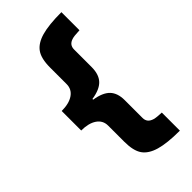

<svg xmlns="http://www.w3.org/2000/svg" viewBox="-259 -776 953 953"><g transform="rotate(-45 218.0 -299.0)"><path d="M45 -230.5V-367.5Q97.1 -367.5 126.9 -388Q156.7 -408.5 156.7 -444.9V-560.7Q156.7 -623.9 179 -655.2Q201.2 -686.6 251.5 -701Q301.8 -715.4 390.8 -715.4V-588.5Q349.3 -587 335.7 -581.9Q304.3 -571.8 304.3 -539.9V-416.6Q304.3 -365 278.6 -337.7Q252.8 -310.4 195.1 -301.8V-296.8Q252.8 -287.7 278.6 -260.9Q304.3 -234.1 304.3 -184.5V-59.2Q304.3 -26.3 339.7 -16.2Q356.4 -11.6 390.8 -10.6V116.3Q302.3 116.3 251.8 101.6Q201.2 87 179 55.4Q156.7 23.8 156.7 -40.4V-153.2Q156.7 -189.6 126.6 -210.1Q96.6 -230.5 45 -230.5Z"/></g></svg>

Font: Khula ExtraBold
Style: Regular
Weight: 800
Designer: Erin McLaughlin, Steve Matteson
Version: Version 1.002;PS 1.0;hotconv 1.0.72;makeotf.lib2.5.5900; ttf